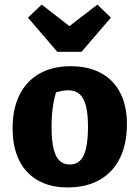

<svg xmlns="http://www.w3.org/2000/svg" viewBox="-20 -805 595 838"><path d="M275 13Q199 13 145 -18Q91 -49 63 -106.5Q35 -164 35 -246Q35 -330 65 -390.5Q95 -451 152 -483.5Q209 -516 288 -516Q366 -516 421 -486Q476 -456 505 -399.5Q534 -343 534 -264Q534 -177 503.5 -115Q473 -53 415 -20Q357 13 275 13ZM285 -87Q311 -87 328.5 -103Q346 -119 355 -155.5Q364 -192 364 -252Q364 -308 355 -343Q346 -378 327 -394.5Q308 -411 278 -411Q256 -411 224 -402Q192 -393 138 -375L238 -441Q221 -398 213 -353Q205 -308 205 -250Q205 -191 214 -155Q223 -119 240.5 -103Q258 -87 285 -87ZM230 -579 102 -728 162 -785 283 -691 405 -785 464 -728 336 -579Z"/></svg>

Font: Piazzolla Thin Black
Style: Regular
Weight: 900
Version: Version 2.005